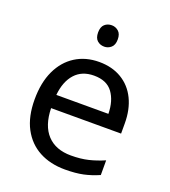

<svg xmlns="http://www.w3.org/2000/svg" viewBox="-136 -837 837 946"><g transform="rotate(20 282.0 -363.5)"><path d="M292 -546Q360 -546 410 -516Q460 -486 486.5 -431.5Q513 -377 513 -304V-251H146Q148 -160 192.5 -112.5Q237 -65 317 -65Q368 -65 407.5 -74.5Q447 -84 489 -102V-25Q448 -7 408 1.5Q368 10 313 10Q236 10 178 -21Q120 -52 87.5 -113Q55 -174 55 -264Q55 -352 84.5 -415Q114 -478 167.5 -512Q221 -546 292 -546ZM291 -474Q228 -474 191.5 -433.5Q155 -393 148 -321H421Q420 -389 389 -431.5Q358 -474 291 -474ZM288 -737Q308 -737 323.5 -723.5Q339 -710 339 -681Q339 -652 323.5 -638.5Q308 -625 288 -625Q266 -625 251 -638.5Q236 -652 236 -681Q236 -710 251 -723.5Q266 -737 288 -737Z"/></g></svg>

Font: Noto Sans
Style: Regular
Weight: 400
Designer: Monotype Design Team
Foundry: Monotype Imaging Inc.
Version: Version 1.902